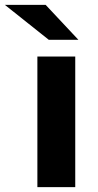

<svg xmlns="http://www.w3.org/2000/svg" viewBox="-82 -771 403 791"><path d="M72 0V-538H228V0ZM119 -607 -62 -751H106L241 -607Z"/></svg>

Font: Montserrat
Style: Bold
Weight: 700
Designer: Julieta Ulanovsky
Foundry: Julieta Ulanovsky
Version: Version 9.000; ttfautohint (v1.8.4.7-5d5b)